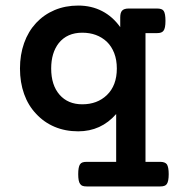

<svg xmlns="http://www.w3.org/2000/svg" viewBox="-20 -482 640 694"><path d="M399.9 -69.8Q345.2 -7.3 262.7 -7.3Q215.8 -7.3 177.2 -23.7Q138.7 -40 110.4 -70.8Q82 -100.6 67.1 -142.3Q52.2 -184.1 52.2 -234.4Q52.2 -284.2 67.1 -326.2Q82 -368.2 110.4 -398.9Q138.7 -429.2 177.5 -445.6Q216.3 -461.9 262.7 -461.9Q310.5 -461.9 349.1 -441.9Q387.7 -421.9 414.6 -383.8V-419.4Q414.6 -436.5 421.6 -443.8Q428.7 -451.2 445.3 -451.2H547.4Q556.6 -451.2 562.5 -449.2Q568.4 -447.3 571.8 -442.4Q578.1 -432.6 578.1 -406.7Q578.1 -379.4 570.8 -370.6Q567.4 -366.2 561.8 -364.3Q556.2 -362.3 547.4 -362.3H505.9V103H559.1Q576.7 103 583.5 112.3Q589.8 123 589.8 147.5Q589.8 173.3 583 183.1Q579.6 188 573.7 189.9Q567.9 191.9 559.1 191.9H293.5Q284.2 191.9 278.6 189.9Q272.9 188 269.5 182.6Q262.7 173.8 262.7 147.5Q262.7 122.1 269 112.3Q272.5 106.9 278.3 105Q284.2 103 293.5 103H399.9ZM366.2 -331.1Q331.1 -363.8 277.3 -363.8Q222.7 -363.8 192.4 -326.2Q165 -291 165 -234.4Q165 -174.3 195.3 -139.6Q225.6 -105 277.3 -105Q331.5 -105 366.2 -138.2Q402.3 -172.9 402.3 -234.4Q402.3 -265.6 392.8 -290Q383.3 -314.5 366.2 -331.1Z"/></svg>

Font: Courier Prime SemiBold
Style: Regular
Weight: 600
Designer: Alan Dague-Greene
Foundry: Quote-Unquote Apps
Version: Version 1.202